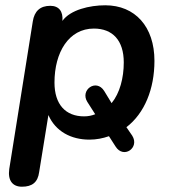

<svg xmlns="http://www.w3.org/2000/svg" viewBox="-20 -518 648 726"><path d="M63 188C102 188 123 171 128 133L163 -83C190 -21 249 10 318 10C345 10 369 5 392 -3L417 36C447 84 509 41 480 -5L458 -37C527 -90 564 -182 564 -288C564 -417 491 -498 378 -498C319 -498 246 -481 216 -439C219 -475 203 -496 170 -496C132 -496 110 -476 104 -437L15 121C9 164 27 188 63 188ZM298 -78C228 -78 186 -123 186 -206C186 -320 240 -410 335 -410C406 -410 448 -365 448 -282C448 -223 433 -166 402 -128L374 -174C344 -222 282 -178 310 -133L340 -86C327 -81 314 -78 298 -78Z"/></svg>

Font: SN Pro Semibold
Style: Italic
Weight: 600
Italic angle: -9°
Designer: Tobias Whetton
Foundry: Supernotes
Version: Version 1.001;Glyphs 3.2 (3249)